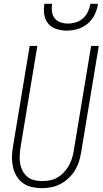

<svg xmlns="http://www.w3.org/2000/svg" viewBox="-20 -975 540 1003"><path d="M199 8Q172 8 146 2Q120 -4 99.5 -19Q79 -34 66 -56Q53 -78 47.5 -103.5Q42 -129 42.5 -156Q43 -183 48 -210L135 -735H175L87 -204Q84 -183 83 -161.5Q82 -140 85.5 -120Q89 -100 98.5 -82Q108 -64 123 -51.5Q138 -39 158.5 -34Q179 -29 200 -29Q220 -29 240.5 -33Q261 -37 279.5 -47.5Q298 -58 313 -74Q328 -90 338.5 -108Q349 -126 355.5 -146Q362 -166 365 -186L456 -735H496L404 -180Q400 -155 392.5 -131Q385 -107 371.5 -85Q358 -63 338.5 -44.5Q319 -26 296 -14Q273 -2 248.5 3Q224 8 199 8ZM329 -815Q301 -815 274.5 -823.5Q248 -832 231.5 -852Q215 -872 211 -899.5Q207 -927 212 -955H252Q249 -935 251.5 -914.5Q254 -894 265.5 -879.5Q277 -865 296 -858.5Q315 -852 335 -852Q356 -852 377 -858.5Q398 -865 414 -879.5Q430 -894 439.5 -914.5Q449 -935 452 -955H492Q488 -927 475 -899.5Q462 -872 438.5 -852Q415 -832 386 -823.5Q357 -815 329 -815Z"/></svg>

Font: Iosevka SS04 Extralight
Style: Italic
Weight: 200
Italic angle: -9°
Monospace: yes
Designer: Belleve Invis
Foundry: Belleve Invis
Version: Version 19.0.0; ttfautohint (v1.8.4)